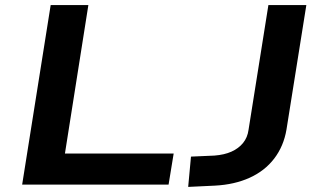

<svg xmlns="http://www.w3.org/2000/svg" viewBox="-20 -725 1256 754"><path d="M67 0 179 -705H327L235 -122H662L642 0ZM719 9 730 -110 822 -114Q861 -117 889 -129.5Q917 -142 934.5 -163.5Q952 -185 956 -215L1034 -705H1183L1105 -216Q1094 -151 1057 -102.5Q1020 -54 960.5 -27Q901 0 824 4Z"/></svg>

Font: Nunito Sans 10pt Expanded
Style: Bold Italic
Weight: 700
Width: 7
Italic angle: -9°
Designer: Vernon Adams
Foundry: Vernon Adams
Version: Version 3.101;gftools[0.9.27]